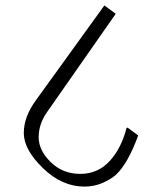

<svg xmlns="http://www.w3.org/2000/svg" viewBox="-20 -692 589 710"><path d="M292 -2Q209 -2 138.5 -70.5Q68 -139 68 -200Q68 -261 114 -323L366 -672L408 -641L153 -276Q123 -233 123 -184.5Q123 -136 167.5 -92.5Q212 -49 277 -49Q342 -49 385.5 -96.5Q429 -144 448 -219L452 -220L491 -191Q453 -87 409 -46Q390 -29 359 -15.5Q328 -2 292 -2Z"/></svg>

Font: Halant Light
Style: Regular
Weight: 300
Designer: Hitesh Malaviya (Devanagari), Satya Rajpurohit (Latin)
Foundry: Indian Type Foundry
Version: Version 1.101;PS 1.0;hotconv 1.0.78;makeotf.lib2.5.61930; tt